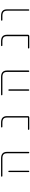

<svg xmlns="http://www.w3.org/2000/svg" viewBox="1470 -2054 561 3540"><g transform="rotate(-90 1750.0 -283.5)"><path d="M694.3 -36.1V-432.6Q694.3 -479.5 671.9 -499Q649.4 -519.5 598.6 -519.5H275.4Q270.5 -519.5 266.6 -522.9Q262.7 -526.4 262.7 -531.2Q262.7 -536.1 266.6 -540Q270.5 -543.9 275.4 -543.9H598.6Q660.2 -543.9 690.4 -516.6Q720.7 -489.3 720.7 -432.6V-36.1Q720.7 -31.2 716.8 -27.3Q712.9 -23.4 707.5 -23.4Q702.1 -23.4 698.2 -27.3Q694.3 -31.2 694.3 -36.1ZM347.7 -36.1V-397.5Q347.7 -402.3 351.6 -406.2Q355.5 -410.2 360.4 -410.2Q365.2 -410.2 369.1 -406.2Q373 -402.3 373 -397.5V-36.1Q373 -31.2 369.1 -27.3Q365.2 -23.4 360.4 -23.4Q355.5 -23.4 351.6 -27.3Q347.7 -31.2 347.7 -36.1Z M1138.7 -23.4Q1132.8 -23.4 1129.4 -27.3Q1126 -31.2 1126 -36.1Q1126 -41 1129.4 -44.4Q1132.8 -47.9 1138.7 -47.9H1348.6Q1353.5 -47.9 1353.5 -52.7V-432.6Q1353.5 -479.5 1331.1 -499Q1308.6 -519.5 1257.8 -519.5H1182.6Q1177.7 -519.5 1173.8 -522.9Q1169.9 -526.4 1169.9 -531.2Q1169.9 -536.1 1173.8 -540Q1177.7 -543.9 1182.6 -543.9H1257.8Q1320.3 -543.9 1349.6 -516.6Q1379.9 -489.3 1379.9 -432.6V-47.9Q1379.9 -38.1 1372.6 -30.8Q1365.2 -23.4 1355.5 -23.4Z M2194.3 -36.1V-432.6Q2194.3 -479.5 2171.9 -499Q2149.4 -519.5 2098.6 -519.5H1775.4Q1770.5 -519.5 1766.6 -522.9Q1762.7 -526.4 1762.7 -531.2Q1762.7 -536.1 1766.6 -540Q1770.5 -543.9 1775.4 -543.9H2098.6Q2160.2 -543.9 2190.4 -516.6Q2220.7 -489.3 2220.7 -432.6V-36.1Q2220.7 -31.2 2216.8 -27.3Q2212.9 -23.4 2207.5 -23.4Q2202.1 -23.4 2198.2 -27.3Q2194.3 -31.2 2194.3 -36.1ZM1847.7 -36.1V-397.5Q1847.7 -402.3 1851.6 -406.2Q1855.5 -410.2 1860.4 -410.2Q1865.2 -410.2 1869.1 -406.2Q1873 -402.3 1873 -397.5V-36.1Q1873 -31.2 1869.1 -27.3Q1865.2 -23.4 1860.4 -23.4Q1855.5 -23.4 1851.6 -27.3Q1847.7 -31.2 1847.7 -36.1Z M2638.7 -23.4Q2632.8 -23.4 2629.4 -27.3Q2626 -31.2 2626 -36.1Q2626 -41 2629.4 -44.4Q2632.8 -47.9 2638.7 -47.9H2848.6Q2853.5 -47.9 2853.5 -52.7V-432.6Q2853.5 -479.5 2831.1 -499Q2808.6 -519.5 2757.8 -519.5H2682.6Q2677.7 -519.5 2673.8 -522.9Q2669.9 -526.4 2669.9 -531.2Q2669.9 -536.1 2673.8 -540Q2677.7 -543.9 2682.6 -543.9H2757.8Q2820.3 -543.9 2849.6 -516.6Q2879.9 -489.3 2879.9 -432.6V-47.9Q2879.9 -38.1 2872.6 -30.8Q2865.2 -23.4 2855.5 -23.4Z M3323.2 -36.1V-432.6Q3323.2 -479.5 3299.8 -499Q3277.3 -519.5 3226.6 -519.5H3151.4Q3146.5 -519.5 3142.6 -522.9Q3138.7 -526.4 3138.7 -531.2Q3138.7 -536.1 3142.6 -540Q3146.5 -543.9 3151.4 -543.9H3226.6Q3288.1 -543.9 3318.4 -516.6Q3348.6 -489.3 3348.6 -432.6V-36.1Q3348.6 -31.2 3344.7 -27.3Q3340.8 -23.4 3335.4 -23.4Q3330.1 -23.4 3326.7 -27.3Q3323.2 -31.2 3323.2 -36.1Z"/></g></svg>

Font: Rounded-L Mgen+ 2m thin
Style: Regular
Weight: 100
Designer: [Source Han Sans]
Ryoko NISHIZUKA  (kana & ideographs); Paul D. Hunt (Latin, Greek & Cyrillic); Wenlong ZHANG  (bopomofo
Version: Version 1.059.20150602